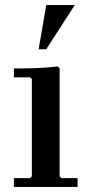

<svg xmlns="http://www.w3.org/2000/svg" viewBox="-20 -740 362 760"><path d="M223 -35H287V0H35V-35H99L106 -42V-427L99 -434H35V-469Q61 -469 91.5 -469.5Q122 -470 152.5 -472Q183 -474 209 -477L216 -469V-42ZM133 -545 163 -720H276L163 -545Z"/></svg>

Font: Brygada 1918 SemiBold
Style: Regular
Weight: 600
Designer: Mateusz Machalski | Borys Kosmynka | Przemek Hoffer
Foundry: NIEPODLEGLA 2018
Version: Version 3.006